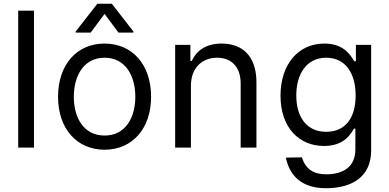

<svg xmlns="http://www.w3.org/2000/svg" viewBox="-20 -784 2068 1020"><path d="M160.5 -727.3H76.7V0H160.5Z M535.5 11.4C683.2 11.4 782.7 -100.9 782.7 -269.9C782.7 -440.3 683.2 -552.6 535.5 -552.6C387.8 -552.6 288.4 -440.3 288.4 -269.9C288.4 -100.9 387.8 11.4 535.5 11.4ZM372.2 -269.9C372.2 -379.3 423.3 -477.3 535.5 -477.3C647.7 -477.3 698.9 -379.3 698.9 -269.9C698.9 -160.5 647.7 -63.9 535.5 -63.9C423.3 -63.9 372.2 -160.5 372.2 -269.9ZM382.1 -610.8H461.6L535.5 -710.2L609.4 -610.8H688.9V-616.5L573.9 -764.2H497.2L382.1 -616.5Z M994.3 -328.1C994.3 -423.3 1053.3 -477.3 1133.5 -477.3C1211.3 -477.3 1258.5 -426.5 1258.5 -340.9V0H1342.3V-346.6C1342.3 -485.8 1268.1 -552.6 1157.7 -552.6C1075.3 -552.6 1024.1 -515.6 998.6 -460.2H991.5V-545.5H910.5V0H994.3Z M1711.6 215.9C1848.7 215.9 1951.7 156.2 1951.7 15.6V-545.5H1870.7V-458.8H1862.2C1843.7 -487.2 1809.7 -552.6 1703.1 -552.6C1565.3 -552.6 1470.2 -443.2 1470.2 -275.6C1470.2 -105.1 1569.6 -8.5 1701.7 -8.5C1808.2 -8.5 1842.3 -71 1860.8 -100.9H1867.9V9.9C1867.9 100.9 1804.7 142 1713.1 142C1646.3 142 1603.7 115.1 1583.8 51.8L1498.6 53.3C1519.2 154.1 1587.4 215.9 1711.6 215.9ZM1554 -277C1554 -387.8 1606.5 -477.3 1713.1 -477.3C1815.3 -477.3 1869.3 -394.9 1869.3 -277C1869.3 -156.2 1813.9 -83.8 1713.1 -83.8C1608 -83.8 1554 -163.4 1554 -277Z"/></svg>

Font: Magic Ui Pro
Style: Regular
Weight: 400
Designer: Stefan Endress, Andreas Faust
Version: Version 1.000;FEAKit 1.0